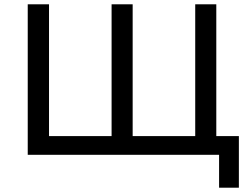

<svg xmlns="http://www.w3.org/2000/svg" viewBox="-20 -720 1160 893"><path d="M986 -700V0H109V-700H208V-87H499V-700H597V-87H888V-700ZM1091 -87V153H999V0H886V-87Z"/></svg>

Font: Montserrat Alternates Medium
Style: Regular
Weight: 500
Designer: Julieta Ulanovsky
Foundry: Julieta Ulanovsky
Version: Version 7.200